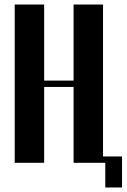

<svg xmlns="http://www.w3.org/2000/svg" viewBox="-20 -719 559 848"><path d="M175 -699V-363H305V-699H435V0H305V-335H175V0H45V-699ZM421 -28H519V109H445V0H421Z"/></svg>

Font: Moniqa Black Heading
Style: Regular
Weight: 900
Designer: Rajesh Rajput
Foundry: Rajesh Rajput
Version: Version 1.000